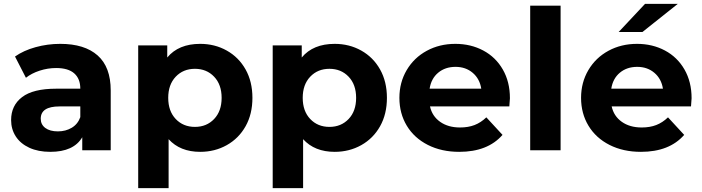

<svg xmlns="http://www.w3.org/2000/svg" viewBox="-20 -771 3600 985"><path d="M548 -307V0H402V-67Q358 8 238 8Q176 8 130.5 -13Q85 -34 61 -71Q37 -108 37 -155Q37 -230 93.5 -273Q150 -316 268 -316H392Q392 -367 361 -394.5Q330 -422 268 -422Q225 -422 183.5 -408.5Q142 -395 113 -372L57 -481Q101 -512 162.5 -529Q224 -546 289 -546Q414 -546 481 -486.5Q548 -427 548 -307ZM392 -170V-225H285Q189 -225 189 -162Q189 -132 212.5 -114.5Q236 -97 277 -97Q317 -97 348 -115.5Q379 -134 392 -170Z M1275 -269Q1275 -186 1240 -123.5Q1205 -61 1143.5 -26.5Q1082 8 1007 8Q904 8 845 -57V194H689V-538H838V-476Q896 -546 1007 -546Q1082 -546 1143.5 -511.5Q1205 -477 1240 -414.5Q1275 -352 1275 -269ZM1117 -269Q1117 -337 1078.5 -377.5Q1040 -418 980 -418Q920 -418 881.5 -377.5Q843 -337 843 -269Q843 -201 881.5 -160.5Q920 -120 980 -120Q1040 -120 1078.5 -160.5Q1117 -201 1117 -269Z M1965 -269Q1965 -186 1930 -123.5Q1895 -61 1833.5 -26.5Q1772 8 1697 8Q1594 8 1535 -57V194H1379V-538H1528V-476Q1586 -546 1697 -546Q1772 -546 1833.5 -511.5Q1895 -477 1930 -414.5Q1965 -352 1965 -269ZM1807 -269Q1807 -337 1768.5 -377.5Q1730 -418 1670 -418Q1610 -418 1571.5 -377.5Q1533 -337 1533 -269Q1533 -201 1571.5 -160.5Q1610 -120 1670 -120Q1730 -120 1768.5 -160.5Q1807 -201 1807 -269Z M2593 -225H2186Q2197 -175 2238 -146Q2279 -117 2340 -117Q2382 -117 2414.5 -129.5Q2447 -142 2475 -169L2558 -79Q2482 8 2336 8Q2245 8 2175 -27.5Q2105 -63 2067 -126Q2029 -189 2029 -269Q2029 -348 2066.5 -411.5Q2104 -475 2169.5 -510.5Q2235 -546 2316 -546Q2395 -546 2459 -512Q2523 -478 2559.5 -414.5Q2596 -351 2596 -267Q2596 -264 2593 -225ZM2184 -316H2449Q2441 -367 2405 -397.5Q2369 -428 2317 -428Q2264 -428 2228 -398Q2192 -368 2184 -316Z M2700 -742H2856V0H2700Z M3525 -225H3118Q3129 -175 3170 -146Q3211 -117 3272 -117Q3314 -117 3346.5 -129.5Q3379 -142 3407 -169L3490 -79Q3414 8 3268 8Q3177 8 3107 -27.5Q3037 -63 2999 -126Q2961 -189 2961 -269Q2961 -348 2998.5 -411.5Q3036 -475 3101.5 -510.5Q3167 -546 3248 -546Q3327 -546 3391 -512Q3455 -478 3491.5 -414.5Q3528 -351 3528 -267Q3528 -264 3525 -225ZM3116 -316H3381Q3373 -367 3337 -397.5Q3301 -428 3249 -428Q3196 -428 3160 -398Q3124 -368 3116 -316ZM3289 -751H3457L3276 -607H3154Z"/></svg>

Font: APTA Sans Regular
Style: Bold Italic
Weight: 700
Version: Version 7.200